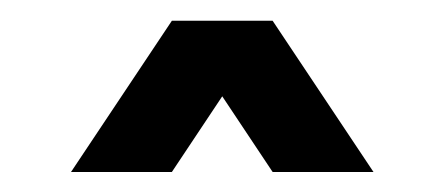

<svg xmlns="http://www.w3.org/2000/svg" viewBox="-20 -899 431 186"><path d="M146.5 -878.9H244.1L341.8 -732.4H244.1L195.3 -805.7L146.5 -732.4H48.8Z"/></svg>

Font: BabelStone Runic Staveless Rule
Style: Regular
Weight: 400
Designer: Andrew West
Foundry: BabelStone
Version: Version 3.002 March 14, 2022